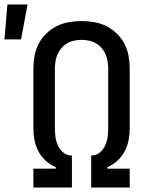

<svg xmlns="http://www.w3.org/2000/svg" viewBox="-64 -837 684 857"><path d="M85 0V-84H185V-91Q160 -101 140 -119.5Q120 -138 107.5 -161.5Q95 -185 90 -211.5Q85 -238 85 -265V-529Q85 -558 90 -586.5Q95 -615 108 -640.5Q121 -666 142 -686.5Q163 -707 188.5 -720Q214 -733 242.5 -738Q271 -743 300 -743Q329 -743 357.5 -738Q386 -733 411.5 -720Q437 -707 458 -686.5Q479 -666 492 -640.5Q505 -615 510 -586.5Q515 -558 515 -529V-265Q515 -238 510 -211.5Q505 -185 492.5 -161.5Q480 -138 460 -119.5Q440 -101 415 -91V-84H515V0H343V-143H348Q368 -144 383 -157.5Q398 -171 406 -189Q414 -207 416.5 -226.5Q419 -246 419 -265V-529Q419 -545 416.5 -562Q414 -579 407.5 -594Q401 -609 390 -622Q379 -635 364.5 -643.5Q350 -652 333.5 -655.5Q317 -659 300 -659Q283 -659 266.5 -655.5Q250 -652 235.5 -643.5Q221 -635 210 -622Q199 -609 192.5 -594Q186 -579 183.5 -562Q181 -545 181 -529V-265Q181 -246 183.5 -226.5Q186 -207 194 -189Q202 -171 217 -157.5Q232 -144 252 -143H257V0ZM-44 -661 -31 -817H59L30 -661Z"/></svg>

Font: Iosevka Fixed Medium Extended
Style: Regular
Weight: 500
Width: 7
Monospace: yes
Designer: Belleve Invis
Foundry: Belleve Invis
Version: Version 24.1.1; ttfautohint (v1.8.4)